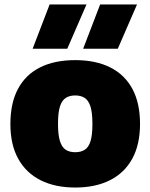

<svg xmlns="http://www.w3.org/2000/svg" viewBox="-20 -828 673 859"><path d="M316.5 11Q227 11 162 -21.5Q97 -54 61.8 -117.2Q26.5 -180.5 26.5 -273Q26.5 -367 60.5 -430.5Q94.5 -494 159.2 -526.5Q224 -559 316.5 -559Q409 -559 474 -526Q539 -493 572.8 -429.5Q606.5 -366 606.5 -274Q606.5 -181 571.5 -117.5Q536.5 -54 471.5 -21.5Q406.5 11 316.5 11ZM316.5 -147Q342 -147 359.2 -158Q376.5 -169 385 -196.5Q393.5 -224 393.5 -273Q393.5 -323.5 384.8 -351.2Q376 -379 358.8 -390Q341.5 -401 316.5 -401Q291.5 -401 274.2 -390Q257 -379 248.2 -351.5Q239.5 -324 239.5 -274Q239.5 -224.5 248.2 -196.8Q257 -169 274 -158Q291 -147 316.5 -147ZM352 -610 428 -808H593L507 -610ZM126 -610 202 -808H367L281 -610Z"/></svg>

Font: Encode Sans Condensed Thin Black
Style: Regular
Weight: 900
Version: Version 3.002